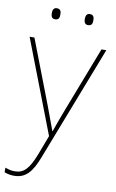

<svg xmlns="http://www.w3.org/2000/svg" viewBox="-109 -763 641 1060"><g transform="rotate(10 212.0 -233.0)"><path d="M98 -678C98 -661 103 -647 121 -647C143 -647 146 -661 146 -678C146 -694 143 -709 121 -709C103 -709 98 -694 98 -678ZM283 -678C283 -661 288 -647 306 -647C328 -647 331 -661 331 -678C331 -694 328 -709 306 -709C288 -709 283 -694 283 -678ZM0 -528 201 -6 160 102C127 187 99 218 48 218C27 218 13 214 -6 207V233C13 240 29 243 48 243C113 243 148 202 181 115L430 -528H403L264 -168C241 -108 226 -66 216 -37H214C204 -65 188 -108 164 -172L27 -528Z"/></g></svg>

Font: Noto Sans Gurmukhi Thin
Style: Regular
Weight: 100
Designer: Jelle Bosma - Monotype Design Team
Foundry: Monotype Imaging Inc.
Version: Version 2.004